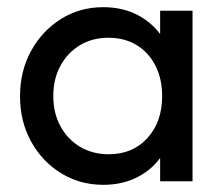

<svg xmlns="http://www.w3.org/2000/svg" viewBox="-20 -505 622 535"><path d="M268.2 10Q202.5 10 149.8 -22.6Q97 -55.2 66.4 -111.1Q35.8 -167 35.8 -236.5Q35.8 -306.8 66.4 -362.8Q97 -418.8 149.6 -451.9Q202.2 -485 267.8 -485Q322.2 -485 364.8 -462.5Q407.2 -440 433.1 -400.2Q459 -360.5 461.8 -309V-166.2Q458.8 -114.8 433.2 -74.9Q407.8 -35 365.1 -12.5Q322.5 10 268.2 10ZM282.8 -75.2Q350 -75.2 390.9 -120.4Q431.8 -165.5 431.8 -237.2Q431.8 -285.5 413.1 -322.1Q394.5 -358.8 360.9 -379.2Q327.2 -399.8 282.2 -399.8Q237.2 -399.8 202.8 -379Q168.2 -358.2 148.4 -321.6Q128.5 -285 128.5 -237.5Q128.5 -190 148.4 -153.4Q168.2 -116.8 203 -96Q237.8 -75.2 282.8 -75.2ZM426.2 0V-127.5L442.8 -243.8L426.2 -358.5V-475H516.5V0Z"/></svg>

Font: Outfit Thin
Style: Regular
Weight: 100
Designer: Rodrigo Fuenzalida
Foundry: fragTYPE
Version: Version 1.000